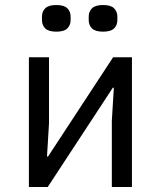

<svg xmlns="http://www.w3.org/2000/svg" viewBox="-20 -744 640 764"><path d="M204 -618Q173 -618 160 -631Q147 -644 147 -664V-678Q147 -698 160 -711Q173 -724 204 -724Q235 -724 248 -711Q261 -698 261 -678V-664Q261 -644 248 -631Q235 -618 204 -618ZM390 -618Q359 -618 346 -631Q333 -644 333 -664V-678Q333 -698 346 -711Q359 -724 390 -724Q421 -724 434 -711Q447 -698 447 -678V-664Q447 -644 434 -631Q421 -618 390 -618ZM95 -516H175V-253L167 -121H171L430 -516H505V0H425V-263L433 -395H429L170 0H95Z"/></svg>

Font: PlemolJP35 Console
Style: Regular
Weight: 400
Version: v2.0.3; ttfautohint (v1.8.4.7-5d5b-dirty) -l 6 -r 45 -G 200 